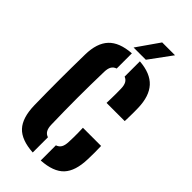

<svg xmlns="http://www.w3.org/2000/svg" viewBox="-302 -1045 1120 1120"><g transform="rotate(45 258.0 -485.0)"><path d="M230 9Q132 3 88.2 -44Q44.5 -91 42 -191Q41 -247 40.5 -298.5Q40 -350 40 -400.2Q40 -450.5 40.5 -502.5Q41 -554.5 42 -611Q43.5 -706.5 88.8 -754.5Q134 -802.5 230 -809V-683.5Q211 -677.5 201.8 -661.8Q192.5 -646 192 -618Q190.5 -563 189.8 -508.5Q189 -454 189 -400Q189 -346 189.8 -292Q190.5 -238 192 -183Q192.5 -155 201.8 -138.8Q211 -122.5 230 -116.5ZM296 9V-116Q315.5 -122.5 324.8 -138.5Q334 -154.5 335 -183Q336 -204.5 336.2 -222.5Q336.5 -240.5 336.2 -259Q336 -277.5 335 -300H485Q486 -276 486 -245.5Q486 -215 485 -191Q482.5 -91 438.5 -44Q394.5 3 296 9ZM330 -500Q330.5 -518.5 331 -538.8Q331.5 -559 331.5 -579.2Q331.5 -599.5 331 -618Q330.5 -645 322 -660.8Q313.5 -676.5 296 -683V-809Q389 -802 433.8 -753Q478.5 -704 481 -610Q481.5 -593.5 481.5 -574.2Q481.5 -555 481 -535.8Q480.5 -516.5 480 -500ZM213 -840 310 -979H416L314 -840Z"/></g></svg>

Font: Big Shoulders Stencil Text Thin Black
Style: Regular
Weight: 900
Version: Version 2.001